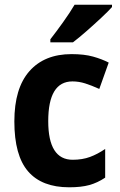

<svg xmlns="http://www.w3.org/2000/svg" viewBox="-20 -786 511 816"><path d="M274 10Q158 10 99.5 -57.5Q41 -125 41 -270Q41 -411 105 -483.5Q169 -556 284 -556Q338 -556 375.5 -545.5Q413 -535 442 -520L402 -408Q369 -423 342 -431.5Q315 -440 288 -440Q185 -440 185 -271Q185 -107 289 -107Q330 -107 362.5 -119Q395 -131 427 -153V-31Q394 -9 359.5 0.5Q325 10 274 10ZM456 -756Q440 -738 410 -710Q380 -682 347.5 -653.5Q315 -625 290 -606H194V-619Q219 -651 248 -691.5Q277 -732 297 -766H456Z"/></svg>

Font: Noto Sans Gurmukhi UI SemiCondensed
Style: Bold
Weight: 700
Width: 4
Designer: Jelle Bosma - Monotype Design Team
Foundry: Monotype Imaging Inc.
Version: Version 2.004; ttfautohint (v1.8.4.7-5d5b)